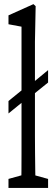

<svg xmlns="http://www.w3.org/2000/svg" viewBox="-20 -834 273 928"><path d="M117.7 -424.3V-364.3L21 -285.6V-345.7ZM212.4 -495.1V-435.1L114.3 -356V-414.1ZM21 74.2V30.8L107.4 6.8H125L212.4 30.8V74.2ZM82.5 74.2Q83.5 32.7 83.7 -9.5Q84 -51.8 84 -93.8Q84 -135.7 84 -178.2V-705.1L21 -716.8V-759.8L141.6 -814L152.3 -804.2L148.9 -632.3V-178.2Q148.9 -136.7 149.4 -94.2Q149.9 -51.8 150.4 -10Q150.9 31.7 151.9 74.2Z"/></svg>

Font: Scarab Serif
Style: Regular
Weight: 400
Designer: John Roberts
Foundry: Scarab
Version: 1.0